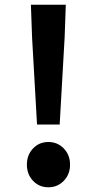

<svg xmlns="http://www.w3.org/2000/svg" viewBox="-20 -780 410 814"><path d="M137 -252 116 -621 111 -760H259L254 -621L233 -252ZM250.5 -13.5Q224 14 185 14Q146 14 120 -13.5Q94 -41 94 -82Q94 -123 120 -150.5Q146 -178 185 -178Q224 -178 250.5 -150.5Q277 -123 277 -82Q277 -41 250.5 -13.5Z"/></svg>

Font: Swei Fan Sans CJK TC
Style: Bold
Weight: 700
Version: Version 2.130